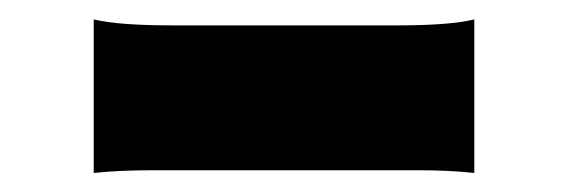

<svg xmlns="http://www.w3.org/2000/svg" viewBox="-20 -452 590 202"><path d="M418.9 -272.9H141.6Q104.5 -272.9 78.6 -270V-431.6Q104 -425.3 162.1 -425.3H397.9Q453.6 -425.3 479 -431.6V-270Q453.6 -272.9 418.9 -272.9Z"/></svg>

Font: Nosifer
Style: Regular
Weight: 400
Version: Version 001.002